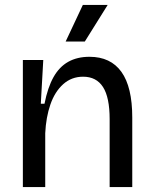

<svg xmlns="http://www.w3.org/2000/svg" viewBox="-20 -761 624 781"><path d="M73 0V-308V-517H156L146 -339H161Q174 -405 197.5 -447Q221 -489 257.5 -509.5Q294 -530 344 -530Q430 -530 474 -468.5Q518 -407 518 -283V0H426V-276Q426 -365 399 -407Q372 -449 318 -449Q271 -449 237 -418.5Q203 -388 185 -336Q167 -284 164 -219V0ZM325 -592H247L317 -741H418Z"/></svg>

Font: Bricolage Grotesque 28pt
Style: Regular
Weight: 400
Version: Version 1.001;gftools[0.9.33.dev8+g029e19f]